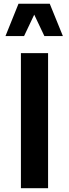

<svg xmlns="http://www.w3.org/2000/svg" viewBox="-20 -988 362 1008"><path d="M232.4 -709H89.8V0H232.4ZM241.2 -968.3H77.1L8.8 -798.8H106.4L159.7 -911.1L212.9 -798.8H310.1Z"/></svg>

Font: Estedad Bold
Style: Regular
Weight: 700
Designer: Amin Abedi
Version: Version 7.3